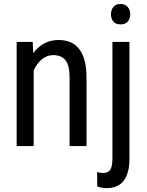

<svg xmlns="http://www.w3.org/2000/svg" viewBox="-20 -741 748 974"><path d="M146 -528.3 148.4 -471.2Q198.7 -538.1 276.9 -538.1Q417 -538.1 418.9 -351.1V0H333V-347.2Q333 -409.2 312.3 -435.3Q291.5 -461.4 250 -461.4Q217.8 -461.4 192.1 -439.9Q166.5 -418.5 150.9 -383.8V0H64.5V-528.3ZM636.7 -528.3V66.4Q635.3 213.4 520.5 213.4Q494.1 213.4 473.1 204.6L472.7 132.3Q485.8 136.2 506.3 136.2Q528.3 136.2 539.3 119.9Q550.3 103.5 550.3 63V-528.3ZM640.6 -668.5Q640.6 -646.5 628.4 -631.8Q616.2 -617.2 591.3 -617.2Q566.9 -617.2 554.9 -631.8Q543 -646.5 543 -668.5Q543 -690.4 554.9 -705.6Q566.9 -720.7 591.3 -720.7Q615.7 -720.7 628.2 -705.3Q640.6 -689.9 640.6 -668.5Z"/></svg>

Font: Roboto Condensed
Style: Regular
Weight: 400
Designer: Google
Version: Version 2.001047; 2015